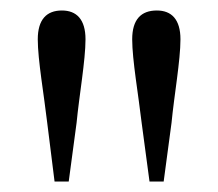

<svg xmlns="http://www.w3.org/2000/svg" viewBox="-20 -825 416 366"><path d="M98 -805C69 -805 52 -788 52 -750C52 -711 64 -643 70 -591L84 -479H111L126 -591C131 -643 143 -710 143 -750C143 -788 126 -805 98 -805ZM279 -805C249 -805 232 -788 232 -750C232 -711 244 -643 250 -591L265 -479H292L307 -591C312 -643 324 -710 324 -750C324 -788 307 -805 279 -805Z"/></svg>

Font: NameLogos Serif 2
Style: Regular
Weight: 500
Version: Version 0.1